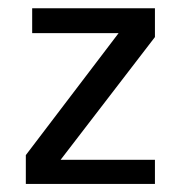

<svg xmlns="http://www.w3.org/2000/svg" viewBox="-20 -455 447 475"><path d="M43.9 0V-71.3L273.4 -373H59.6V-434.6H363.3V-363.3L129.9 -59.6H363.3V0Z"/></svg>

Font: Myanmar PaOh One
Style: Regular
Weight: 400
Designer: Debbi Hosken
Foundry: SIL
Version: Version 2.8